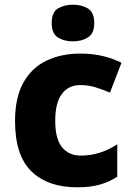

<svg xmlns="http://www.w3.org/2000/svg" viewBox="-20 -787 566 817"><path d="M308 10Q184 10 114 -57.5Q44 -125 44 -272Q44 -372 79.5 -435.5Q115 -499 178 -529Q241 -559 322 -559Q376 -559 419.5 -548Q463 -537 497 -520L448 -393Q413 -408 383 -416.5Q353 -425 322 -425Q271 -425 243 -387Q215 -349 215 -273Q215 -196 244 -160.5Q273 -125 323 -125Q367 -125 405.5 -137.5Q444 -150 479 -173V-35Q445 -13 405 -1.5Q365 10 308 10ZM290 -767Q327 -767 354 -751Q381 -735 381 -689Q381 -644 354 -627.5Q327 -611 290 -611Q253 -611 226.5 -627.5Q200 -644 200 -689Q200 -735 226.5 -751Q253 -767 290 -767Z"/></svg>

Font: Noto Sans Bengali ExtraBold
Style: Regular
Weight: 800
Designer: Jelle Bosma - Monotype Design Team
Foundry: Monotype Imaging Inc.
Version: Version 2.003; ttfautohint (v1.8.4.7-5d5b)